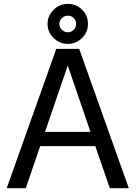

<svg xmlns="http://www.w3.org/2000/svg" viewBox="-20 -986 710 1006"><path d="M335 -903.8Q316.9 -903.8 304.2 -891.1Q291 -877.9 291 -860.8Q291 -843.3 304.2 -830.1Q317.4 -816.9 335 -816.9Q353 -816.9 366.2 -830.1Q378.9 -842.8 378.9 -859.9Q378.9 -879.4 366.7 -891.6Q354.5 -903.8 335 -903.8ZM335 -965.8Q379.4 -965.8 410.2 -935.1Q440.9 -904.3 440.9 -859.9Q440.9 -817.4 409.7 -786.6Q377.9 -755.9 335 -755.9Q293 -755.9 260.7 -787.1Q229 -817.9 229 -860.8Q229 -902.8 260.7 -934.6Q292 -965.8 335 -965.8ZM15.1 0 274.9 -730H305.2H365.2H395L654.8 0H555.2L479.5 -220.2H190.4L115.2 0ZM335 -642.6 215.8 -294.9H454.1Z"/></svg>

Font: Miedinger*
Style: Book
Weight: 400
Version: Version 001.000